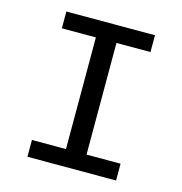

<svg xmlns="http://www.w3.org/2000/svg" viewBox="-100 -750 799 841"><g transform="rotate(15 300.0 -329.5)"><path d="M98.6 -658.7H500.5V-582.5H346.2V-76.2H500.5V0H98.6V-76.2H252.9V-582.5H98.6Z"/></g></svg>

Font: Courier New
Style: Regular
Weight: 400
Designer: Steve Matteson
Foundry: Ascender Corporation
Version: Version 2.00.3